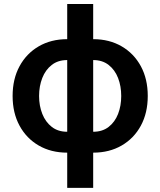

<svg xmlns="http://www.w3.org/2000/svg" viewBox="-20 -747 796 953"><path d="M442.5 185.4H313.6V10.7Q233.3 10.7 172.2 -24.7Q111.2 -60 76.9 -123.4Q42.6 -186.8 42.6 -270.6Q42.6 -354.8 76.9 -418.1Q111.2 -481.5 172.2 -517Q233.3 -552.6 313.6 -552.6V-727.3H442.5V-552.6Q522.7 -552.6 583.8 -517Q644.9 -481.5 679.2 -418.1Q713.4 -354.8 713.4 -270.6Q713.4 -186.8 679.2 -123.4Q644.9 -60 583.8 -24.7Q522.7 10.7 442.5 10.7ZM313.6 -93V-448.9Q267.8 -448.9 236.7 -424.5Q205.6 -400.2 189.8 -359.7Q174 -319.2 174 -270.6Q174 -221.9 190 -181.6Q206 -141.3 237 -117.2Q268.1 -93 313.6 -93ZM442.5 -93Q488.3 -93 519.4 -117.2Q550.4 -141.3 566.1 -181.6Q581.7 -221.9 581.7 -270.6Q581.7 -319.2 566.1 -359.7Q550.4 -400.2 519.4 -424.5Q488.3 -448.9 442.5 -448.9Z"/></svg>

Font: Linik Sans SemiBold
Style: Regular
Weight: 600
Designer: Rasmus Andersson (font), Cristiano Sobral (main changes)
Foundry: rsms
Version: Version 3.018;June 1, 2022;FontCreator 14.0.0.2814 64-bit; t